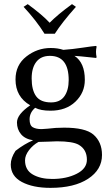

<svg xmlns="http://www.w3.org/2000/svg" viewBox="-20 -671 539 928"><path d="M195 -508Q157 -570 94 -638L114 -651Q185 -599 220 -561Q258 -600 328 -651L347 -638Q280 -563 245 -508ZM101 104Q101 151 138.5 172.5Q176 194 232 194Q301 194 350.5 169Q400 144 400 101Q400 52 361 29Q332 12 255 12Q250 12 216.5 13.5Q183 15 166 15Q139 30 120 55Q101 80 101 104ZM390 -285Q390 -223 344.5 -179.5Q299 -136 224 -136Q176 -136 150 -150Q123 -127 123 -94Q123 -65 138.5 -56Q154 -47 181 -47Q182 -47 210 -49Q248 -54 290 -54Q392 -54 431 -21Q473 15 473 78Q473 149 406 193Q339 237 224 237Q139 237 85.5 208.5Q32 180 32 124Q32 93 55 58Q99 24 140 7Q101 1 81.5 -22.5Q62 -46 62 -79Q62 -118 126 -162Q55 -203 55 -287Q55 -357 107.5 -398Q160 -439 225 -439Q259 -439 286 -430Q329 -433 378.5 -440.5Q428 -448 444 -449L447 -446Q444 -432 444 -420Q444 -408 447 -394L444 -391Q351 -401 340 -401Q390 -368 390 -285ZM312 -284Q312 -401 221 -401Q178 -401 155.5 -372Q133 -343 133 -292Q133 -236 154.5 -206Q176 -176 227 -176Q270 -176 291 -205.5Q312 -235 312 -284Z"/></svg>

Font: Libertinus Sans
Style: Regular
Weight: 400
Designer: Philipp H. Poll
Foundry: Khaled Hosny
Version: Version 6.1